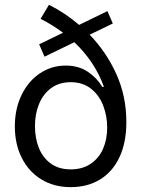

<svg xmlns="http://www.w3.org/2000/svg" viewBox="-20 -771 591 802"><path d="M354.5 -626Q424.8 -553.2 466.3 -460.9Q507.8 -368.7 507.8 -260.7Q507.8 -175.8 479.2 -114.7Q450.7 -53.7 398.2 -21.5Q345.7 10.7 275.4 10.7Q205.6 10.7 152.6 -21.7Q99.6 -54.2 70.8 -111.8Q42 -169.4 42 -243.2Q42 -316.4 70.1 -374.3Q98.1 -432.1 146.7 -464.6Q195.3 -497.1 253.9 -497.1Q308.6 -497.1 346.9 -471.2Q385.3 -445.3 407.2 -408.2H414.1Q376.5 -513.2 290.5 -594.7L166 -534.2L143.6 -585.9L243.2 -634.3Q199.7 -667 149.4 -692.4L184.6 -751Q252.4 -716.8 310.5 -667L428.7 -724.6L451.2 -672.9ZM427.7 -238.3Q427.7 -285.6 411.4 -329.1Q395 -372.6 360.6 -400.1Q326.2 -427.7 275.4 -427.7Q227.5 -427.7 193.8 -403.1Q160.2 -378.4 143.1 -336.7Q126 -294.9 126 -244.1Q126 -194.8 142.1 -153.8Q158.2 -112.8 191.9 -88.1Q225.6 -63.5 275.4 -63.5Q323.7 -63.5 358.2 -86.4Q392.6 -109.4 410.2 -148.9Q427.7 -188.5 427.7 -238.3Z"/></svg>

Font: Pretendard
Style: Regular
Weight: 400
Designer: Base glyphs from Inter by Rasmus Andersson; Hangeul glyphs from Noto Sans CJK(Source Han Sans) by Jang Soo-young and Kan
Foundry: Kil Hyung-jin
Version: Version 1.309